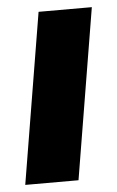

<svg xmlns="http://www.w3.org/2000/svg" viewBox="-45 -579 374 612"><g transform="rotate(-5 142.0 -273.0)"><path d="M11.2 0 101.6 -545.9H272L181.6 0Z"/></g></svg>

Font: Inter ExtraBold
Style: Italic
Weight: 800
Italic angle: -9.3988°
Designer: Rasmus Andersson
Foundry: rsms
Version: Version 4.001;git-66647c0bb